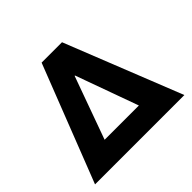

<svg xmlns="http://www.w3.org/2000/svg" viewBox="-165 -892 1085 1085"><g transform="rotate(-45 377.0 -350.0)"><path d="M20 0 293 -700H456L734 0H561L375 -515H372L186 0ZM167 0V-140H586V0Z"/></g></svg>

Font: REM SemiBold
Style: Regular
Weight: 600
Designer: Octavio Pardo
Foundry: Ashler Design
Version: Version 1.005;gftools[0.9.28]